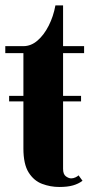

<svg xmlns="http://www.w3.org/2000/svg" viewBox="-21 -698 346 726"><path d="M203 9Q169.5 9 138.2 -2.8Q107 -14.5 87.2 -46Q67.5 -77.5 67.5 -136.5V-314.5H13.5V-335.5H67.5V-497H-1V-523.5H67.5Q96.5 -523.5 121 -544.8Q145.5 -566 163.2 -601Q181 -636 188.5 -677.5H217.5V-523.5H297V-497H217.5V-335.5H285.5V-314.5H217.5V-59.5Q217.5 -39 228.2 -31.2Q239 -23.5 248 -23.5Q256.5 -23.5 264.8 -27.5Q273 -31.5 276 -35L291 -14.5Q276 -3 255.2 3Q234.5 9 203 9Z"/></svg>

Font: Imbue 50pt Black
Style: Regular
Weight: 900
Designer: Tyler Finck
Foundry: Etcetera Type Company
Version: Version 1.102; ttfautohint (v1.8.3)